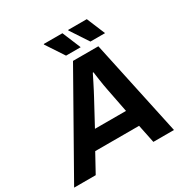

<svg xmlns="http://www.w3.org/2000/svg" viewBox="-246 -1031 1161 1194"><g transform="rotate(-30 334.0 -434.0)"><path d="M-54 0 334 -686H516L663 0H515L488 -131H173L101 0ZM241 -252H464L430 -426Q427 -439 423.5 -461Q420 -483 416.5 -506Q413 -529 411 -545Q409 -561 409 -561H404Q404 -561 396 -545Q388 -529 376.5 -506Q365 -483 353.5 -461Q342 -439 335 -426ZM488 -736 403 -865 405 -868H538L593 -736ZM313 -736 228 -865 230 -868H363L418 -736Z"/></g></svg>

Font: Archivo VF Beta
Style: Italic
Weight: 400
Italic angle: -10°
Designer: Hector Gatti
Foundry: Omnibus-Type
Version: Version 1.002